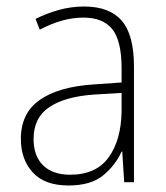

<svg xmlns="http://www.w3.org/2000/svg" viewBox="-20 -625 508 589"><path d="M238 -605Q316 -605 353.5 -561.5Q391 -518 391 -421V-66H361L355 -160H353Q334 -118 296.5 -87Q259 -56 190 -56Q117 -56 80.5 -96Q44 -136 44 -199Q44 -278 102 -318.5Q160 -359 267 -366L353 -372V-415Q353 -500 324.5 -535.5Q296 -571 236 -571Q204 -571 171 -562Q138 -553 102 -534L89 -567Q123 -584 160.5 -594.5Q198 -605 238 -605ZM270 -335Q180 -329 131.5 -296.5Q83 -264 83 -199Q83 -146 112.5 -117.5Q142 -89 195 -89Q275 -89 313.5 -142.5Q352 -196 353 -285V-340Z"/></svg>

Font: Noto Sans Malayalam UI SemiCondensed ExtraLight
Style: Regular
Weight: 200
Width: 4
Designer: Jelle Bosma - Monotype Design Team
Foundry: Monotype Imaging Inc.
Version: Version 2.104; ttfautohint (v1.8.4.7-5d5b)